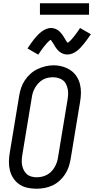

<svg xmlns="http://www.w3.org/2000/svg" viewBox="-20 -1145 575 1173"><path d="M202 8Q174 8 147 2Q120 -4 98.5 -18.5Q77 -33 62 -55.5Q47 -78 40.5 -104Q34 -130 34.5 -158Q35 -186 40 -214L97 -559Q101 -584 109 -608Q117 -632 131.5 -654Q146 -676 166 -694Q186 -712 209.5 -723Q233 -734 257.5 -740Q282 -746 307 -746Q335 -746 361.5 -738.5Q388 -731 410 -716.5Q432 -702 447 -679.5Q462 -657 468.5 -631Q475 -605 474.5 -577Q474 -549 469 -521L412 -176Q408 -151 400 -127Q392 -103 378 -81Q364 -59 344 -41Q324 -23 300.5 -12Q277 -1 252 3.5Q227 8 202 8ZM204 -62Q220 -62 236 -65.5Q252 -69 267 -77Q282 -85 294 -97.5Q306 -110 314.5 -125Q323 -140 328 -155.5Q333 -171 335 -187L392 -532Q395 -549 396 -566Q397 -583 394 -599Q391 -615 384 -630Q377 -645 364.5 -654.5Q352 -664 336 -668.5Q320 -673 303 -673Q287 -673 271 -669.5Q255 -666 240.5 -657.5Q226 -649 214.5 -636.5Q203 -624 194.5 -609.5Q186 -595 181 -579.5Q176 -564 174 -548L117 -203Q114 -186 113 -169Q112 -152 115 -136Q118 -120 125 -106Q132 -92 143.5 -81.5Q155 -71 171 -66.5Q187 -62 204 -62ZM214 -811 148 -849Q160 -867 170.5 -882Q181 -897 191 -909Q201 -921 210.5 -931Q220 -941 233 -951Q246 -961 261 -967.5Q276 -974 291 -974Q297 -974 302.5 -973Q308 -972 313 -970.5Q318 -969 322.5 -967Q327 -965 331.5 -962Q336 -959 340 -956Q344 -953 347 -949.5Q350 -946 354 -941.5Q358 -937 361 -933Q364 -929 366.5 -924.5Q369 -920 371.5 -916.5Q374 -913 377 -907.5Q380 -902 383 -897.5Q386 -893 388 -890Q390 -887 394 -883Q397 -886 400.5 -888.5Q404 -891 408.5 -895.5Q413 -900 414.5 -901.5Q416 -903 418.5 -906Q421 -909 423.5 -912Q426 -915 429 -918.5Q432 -922 435 -926Q438 -930 441 -934Q444 -938 447.5 -942.5Q451 -947 454.5 -952Q458 -957 461.5 -962.5Q465 -968 469 -974L535 -936Q523 -918 512.5 -903.5Q502 -889 492 -877Q482 -865 472.5 -854.5Q463 -844 450 -834Q437 -824 422 -818Q407 -812 392 -812Q385 -812 379 -813Q373 -814 367.5 -816Q362 -818 356 -821Q350 -824 345.5 -827.5Q341 -831 337 -835Q333 -839 328.5 -844Q324 -849 321 -854Q318 -859 315 -863.5Q312 -868 309 -873.5Q306 -879 302 -884.5Q298 -890 295.5 -894Q293 -898 290 -902Q286 -900 283 -897.5Q280 -895 275 -890Q270 -885 268.5 -883.5Q267 -882 264.5 -879Q262 -876 259.5 -873Q257 -870 254 -866.5Q251 -863 248 -859.5Q245 -856 242 -851.5Q239 -847 235.5 -842.5Q232 -838 228.5 -833Q225 -828 221.5 -822.5Q218 -817 214 -811ZM224 -1055V-1125H524V-1055Z"/></svg>

Font: Iosevka Slab
Style: Italic
Weight: 400
Italic angle: -9°
Monospace: yes
Designer: Belleve Invis
Foundry: Belleve Invis
Version: Version 11.1.0; ttfautohint (v1.8.3)